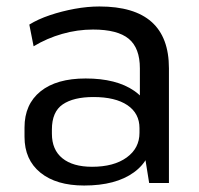

<svg xmlns="http://www.w3.org/2000/svg" viewBox="-20 -568 619 596"><path d="M414.2 -179.2V-355.9Q414.2 -419 379.6 -447.6Q344.9 -476.3 268.8 -476.3Q220.2 -476.3 173.1 -462.8Q125.9 -449.4 84.3 -424.3L71 -491.7Q97.9 -508.4 134.7 -520.8Q171.5 -533.2 211.7 -540.6Q251.9 -547.9 288.6 -547.9Q396.7 -547.9 450.5 -500Q504.4 -452.1 504.4 -355.9V0H443ZM241.2 7.9Q154.7 7.9 105.4 -32.1Q56.1 -72.2 56.1 -143.2V-172.3Q56.1 -244.3 105.8 -284.4Q155.5 -324.4 245.9 -324.4Q341.1 -324.4 396.5 -286.1Q452 -247.9 452 -176.8V-145.9Q452 -73.8 395.7 -33Q339.4 7.9 241.2 7.9ZM265.7 -50.3Q333.4 -50.3 373.2 -79.1Q413 -107.9 413 -155.7V-170.2Q413 -216.1 375.5 -241.5Q337.9 -266.8 270.2 -266.8Q208.2 -266.8 174.7 -243.9Q141.1 -221 141.1 -165.8V-153Q141.1 -102.9 173.8 -76.6Q206.4 -50.3 265.7 -50.3Z"/></svg>

Font: Pathway Extreme 8pt Thin
Style: Regular
Weight: 100
Designer: Eduardo Rodriguez Tunni
Foundry: Eduardo Rodriguez Tunni
Version: Version 1.000